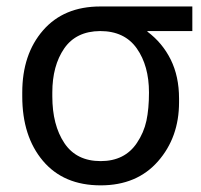

<svg xmlns="http://www.w3.org/2000/svg" viewBox="-20 -548 606 578"><path d="M283 -63Q355.5 -63 392 -117.5Q413 -148.5 420.8 -184.5Q428.5 -220.5 428.5 -269.5Q428.5 -350 391.8 -402.2Q355 -454.5 281.5 -454.5Q209 -454 173.2 -402Q137.5 -350 137.5 -269.5V-258Q137.5 -171.5 173.8 -117.2Q210 -63 283 -63ZM283 10Q171.5 10 109.2 -63.8Q47 -137.5 47 -258V-269.5Q47 -384.5 109.5 -456.5Q172 -528.5 282 -528.5H559V-454.5H424L423.5 -453Q469 -419 494 -368.5Q519 -318 519 -251.5V-240Q519 -134.5 455.5 -62.2Q392 10 283 10Z"/></svg>

Font: Roberto Sans
Style: Regular
Weight: 400
Designer: Google (font) & Cristiano Sobral (main changes)
Version: Version 1.500; ttfautohint (v1.8.4.7-5d5b-dirty)